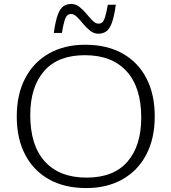

<svg xmlns="http://www.w3.org/2000/svg" viewBox="-20 -944 870 974"><path d="M412 -717Q523 -717 602 -672.5Q681 -628 723 -546.5Q765 -465 765 -354Q765 -241.5 722.2 -160Q679.5 -78.5 601.2 -34.2Q523 10 417.5 10Q307 10 228 -34.5Q149 -79 107 -160.5Q65 -242 65 -353Q65 -465.5 107.8 -547Q150.5 -628.5 228.5 -672.8Q306.5 -717 412 -717ZM419 -43Q556.5 -43 626.5 -123.8Q696.5 -204.5 696.5 -347Q696.5 -501 622.2 -582.5Q548 -664 410.5 -664Q273.5 -664 203.5 -583.2Q133.5 -502.5 133.5 -360Q133.5 -206 207.8 -124.5Q282 -43 419 -43ZM567.5 -920Q559 -858.5 547 -827Q535 -795.5 518.2 -784.2Q501.5 -773 479 -773Q456.5 -773 437.5 -788Q418.5 -803 402 -823Q385.5 -843 370.5 -858Q355.5 -873 341 -873Q329.5 -873 321.8 -866.5Q314 -860 307.5 -839.5Q301 -819 294 -777H253Q261.5 -838.5 273.5 -870Q285.5 -901.5 302.2 -912.8Q319 -924 341.5 -924Q364 -924 383 -909Q402 -894 418.5 -874Q435 -854 450 -839Q465 -824 479.5 -824Q491 -824 498.8 -830.5Q506.5 -837 513 -857.5Q519.5 -878 527 -920Z"/></svg>

Font: Newsreader 6pt Light
Style: Regular
Weight: 300
Designer: Hugues Gentile
Foundry: Production Type
Version: Version 1.003; ttfautohint (v1.8.3)